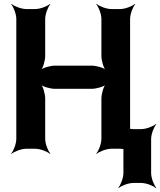

<svg xmlns="http://www.w3.org/2000/svg" viewBox="-20 -757 815 977"><path d="M642 -50V-661C642 -685 656 -722 668 -735L666 -737C653 -725 616 -711 592 -711H546C522 -711 485 -725 472 -737L470 -735C482 -722 496 -685 496 -661V-473C496 -449 507 -409 520 -397L522 -399C510 -412 470 -423 446 -423H260C236 -423 196 -412 184 -399L186 -397C199 -409 210 -449 210 -473V-661C210 -685 224 -722 236 -735L234 -737C221 -725 184 -711 160 -711H113C89 -711 52 -725 39 -737L37 -735C49 -722 63 -685 63 -661V-50C63 -26 49 11 37 24L39 26C52 14 89 0 113 0H160C184 0 221 14 234 26L236 24C224 11 210 -26 210 -50V-255C210 -279 199 -319 186 -331L184 -329C196 -316 236 -305 260 -305H446C470 -305 510 -316 522 -329L520 -331C507 -319 496 -279 496 -255V-50C496 -26 482 11 470 24L472 26C485 14 522 0 546 0H592C616 0 653 14 666 26L668 24C656 11 642 -26 642 -50ZM749 124V-50C749 -74 763 -111 775 -124L773 -126C760 -114 723 -100 699 -100H658C634 -100 597 -114 584 -126L582 -124C594 -111 608 -74 608 -50V124C608 148 594 185 582 198L584 200C597 188 634 174 658 174H699C723 174 760 188 773 200L775 198C763 185 749 148 749 124Z"/></svg>

Font: Asimov
Style: Edge
Weight: 500
Designer: Google
Version: Version 2.000980: 2014